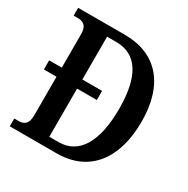

<svg xmlns="http://www.w3.org/2000/svg" viewBox="-162 -858 981 1002"><g transform="rotate(30 329.0 -357.0)"><path d="M27 0H309C508 0 611 -145 611 -364C611 -591 498 -714 309 -714H27V-667H50C84 -667 109 -655 109 -603V-401H33V-346H109V-113C109 -62 86 -47 54 -47H27ZM289 -56H233V-346H352V-401H233V-659H289C413 -659 476 -559 476 -364C476 -169 413 -56 289 -56Z"/></g></svg>

Font: Noto Serif Bengali Condensed
Style: Regular
Weight: 400
Width: 3
Designer: Juan Bruce, Universal Thirst, Indian Type Foundry and the Monotype Design Team.
Foundry: Monotype Imaging Inc.
Version: Version 2.003